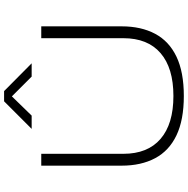

<svg xmlns="http://www.w3.org/2000/svg" viewBox="-10 -898 920 940"><g transform="rotate(-90 450.0 -428.0)"><path d="M450 12Q333 12 257.5 -24Q182 -60 145.5 -128.5Q109 -197 109 -292V-686H167V-284Q167 -165 240 -102Q313 -39 450 -39Q587 -39 660 -102Q733 -165 733 -284V-686H791V-292Q791 -197 754.5 -128.5Q718 -60 642.5 -24Q567 12 450 12ZM289 -733 424 -868H474L610 -733H545L436 -842H460L354 -733Z"/></g></svg>

Font: Archivo Expanded Thin
Style: Regular
Weight: 250
Width: 7
Designer: Hector Gatti
Foundry: Omnibus-Type
Version: Version 2.001